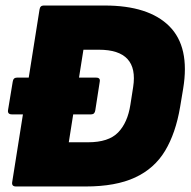

<svg xmlns="http://www.w3.org/2000/svg" viewBox="-20 -675 691 695"><path d="M38 0Q22 0 24 -15L63 -261H23Q7 -261 9 -276L26 -379Q28 -394 41 -394H84L123 -640Q125 -655 138 -655H359Q518 -655 593 -580Q668 -505 643 -354L632 -288Q616 -193 577.5 -129Q539 -65 469 -32.5Q399 0 290 0ZM229 -160H299Q373 -160 407.5 -195.5Q442 -231 452 -296L462 -360Q483 -495 338 -495H282L266 -394H328Q344 -394 341 -379L325 -276Q323 -261 310 -261H245Z"/></svg>

Font: Sofia Sans ExtraBlack
Style: Italic
Weight: 1000
Italic angle: -9°
Designer: Botio Nikoltchev, Ani Petrova
Foundry: lettersoup
Version: Version 4.100; ttfautohint (v1.8.4.7-5d5b)